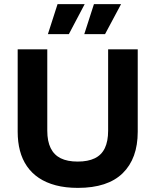

<svg xmlns="http://www.w3.org/2000/svg" viewBox="-20 -900 756 934"><path d="M359 14Q299 14 251.5 1.5Q204 -11 169 -34.5Q134 -58 111 -91.5Q88 -125 77 -167Q66 -209 66 -259V-660H210V-264Q210 -213 226.5 -179.5Q243 -146 275.5 -130Q308 -114 358 -114Q408 -114 441 -130Q474 -146 490 -179.5Q506 -213 506 -264V-660H650V-259Q650 -129 577 -57.5Q504 14 359 14ZM315 -734H213L260 -880H392ZM491 -734H390L437 -880H569Z"/></svg>

Font: Bricolage Grotesque 24pt
Style: Bold
Weight: 700
Designer: Mathieu Triay
Foundry: Atelier Triay
Version: Version 1.001;gftools[0.9.33.dev8+g029e19f]